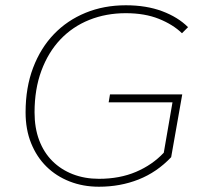

<svg xmlns="http://www.w3.org/2000/svg" viewBox="-20 -698 770 728"><path d="M355 10Q295 10 244 -10Q193 -30 156 -66.5Q119 -103 98 -155Q77 -207 77 -272Q77 -366 105.5 -441Q134 -516 184.5 -568.5Q235 -621 304.5 -649.5Q374 -678 457 -678Q535 -678 595 -655.5Q655 -633 693 -595L670 -572Q636 -605 582.5 -626.5Q529 -648 457 -648Q382 -648 318.5 -622.5Q255 -597 209 -548.5Q163 -500 137 -430Q111 -360 111 -272Q111 -213 128.5 -166.5Q146 -120 178.5 -87.5Q211 -55 256 -37.5Q301 -20 355 -20Q434 -20 496 -46.5Q558 -73 601 -119L634 -310H392L397 -340H671L629 -102Q575 -45 505.5 -17.5Q436 10 355 10Z"/></svg>

Font: Celebes Thin
Style: Italic
Weight: 250
Italic angle: -10°
Designer: Anugrah Pasau
Foundry: Lafontype
Version: Version 1.000; ttfautohint (v1.8.4)